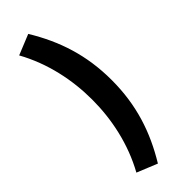

<svg xmlns="http://www.w3.org/2000/svg" viewBox="-299 -757 959 959"><g transform="rotate(-45 180.0 -278.0)"><path d="M160 180C244 42 292 -102 292 -278C292 -454 244 -598 160 -736L52 -692C124 -562 154 -416 154 -278C154 -140 124 6 52 136Z"/></g></svg>

Font: Giro Sans Black
Style: Regular
Weight: 900
Designer: Paul D. Hunt
Foundry: Adobe Systems Incorporated
Version: Version 1.000;PS 1.0;hotconv 1.0.88;makeotf.lib2.5.647800